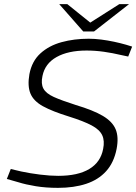

<svg xmlns="http://www.w3.org/2000/svg" viewBox="-20 -897 658 927"><path d="M260 10Q201 10 152.5 2Q104 -6 69 -17L13 -33L32 -81L83 -69Q125 -60 173.5 -54Q222 -48 261 -48Q356 -48 411 -81Q466 -114 478 -178Q486 -217 473.5 -244Q461 -271 422.5 -291.5Q384 -312 314 -334Q233 -359 187.5 -384Q142 -409 127 -445.5Q112 -482 122 -539Q134 -602 175.5 -639.5Q217 -677 277.5 -693.5Q338 -710 408 -710Q437 -710 468.5 -706Q500 -702 530.5 -695.5Q561 -689 589 -681L618 -672L599 -624L566 -631Q524 -641 482 -647Q440 -653 398 -653Q309 -653 253 -621.5Q197 -590 185 -530Q177 -493 189.5 -469.5Q202 -446 239.5 -429Q277 -412 346 -390Q430 -365 476.5 -337.5Q523 -310 538.5 -272.5Q554 -235 543 -178Q530 -112 492.5 -70.5Q455 -29 396 -9.5Q337 10 260 10ZM382 -745 405 -781 556 -877H603L434 -745ZM382 -745 266 -877H305L428 -778L434 -745Z"/></svg>

Font: REM ExtraLight
Style: Italic
Weight: 250
Italic angle: -11°
Designer: Octavio Pardo
Foundry: Ashler Design
Version: Version 1.005;gftools[0.9.28]